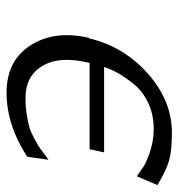

<svg xmlns="http://www.w3.org/2000/svg" viewBox="-0 -520 530 569"><g transform="rotate(90 264.5 -236.0)"><path d="M93 -237 94 -235Q118 -338 198.5 -409.5Q279 -481 374 -481Q427 -481 456.5 -472.5Q486 -464 529 -438L503 -377L471 -399Q417 -427 362 -427Q319 -427 284 -410Q249 -393 228 -366Q207 -339 196 -319Q185 -299 179 -280H432L423 -237H167Q145 -148 176 -97Q206 -47 271 -47Q296 -47 318.5 -50.5Q341 -54 355.5 -58Q370 -62 387 -71Q404 -80 411.5 -84.5Q419 -89 434.5 -101Q450 -113 454 -115L445 -52Q351 9 255 9Q160 9 114.5 -62.5Q69 -134 93 -237Z"/></g></svg>

Font: Coval
Style: ExtraLight Italic
Weight: 200
Foundry: Context Ltd
Version: Version 001.000